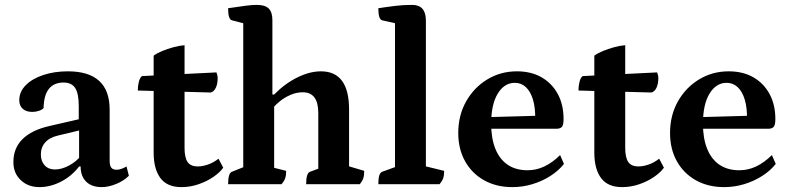

<svg xmlns="http://www.w3.org/2000/svg" viewBox="-20 -754 3233 786"><path d="M141.5 12Q95.4 12 65.1 -16.4Q34.8 -44.8 34.8 -90.8Q34.8 -147.4 72.2 -184.5Q109.6 -221.6 182.6 -238.2L314.9 -268.6L302.4 -253.5V-319.5Q302.4 -371.2 287.8 -393.7Q273.2 -416.1 240.1 -416.1Q200.9 -416.1 180.1 -390.2Q159.4 -364.3 158.5 -311.8Q152.2 -304.6 139.3 -300.2Q126.5 -295.9 112.1 -295.9Q87 -295.9 72.9 -308.8Q58.9 -321.7 58.9 -343.7Q58.9 -378 84.8 -404.6Q110.7 -431.2 156.2 -446.6Q201.7 -462 258 -462Q342.8 -462 385.8 -423Q428.9 -383.9 428.9 -305.2V-94.1Q428.9 -76.2 435.6 -67.6Q442.4 -59.1 457.7 -59.1Q467.8 -59.1 479.2 -63.5Q490.7 -67.9 497.9 -72.7L507.6 -34.4Q486.7 -13.6 455.4 -0.8Q424.1 12 396.1 12Q355.6 12 332.8 -10.3Q310.1 -32.6 310.1 -72.4H303.8Q273.6 -33.1 229.9 -10.5Q186.2 12 141.5 12ZM204.8 -60.2Q233.1 -60.2 263.6 -76.9Q294.2 -93.5 314.4 -120.1L303.8 -94.6V-226.1L319.5 -223.6L218.2 -199.3Q183.7 -191.6 165.5 -171.4Q147.3 -151.2 147.3 -121.8Q147.3 -94 162.9 -77.1Q178.5 -60.2 204.8 -60.2Z M722.5 12Q664.1 12 636.5 -25.2Q609 -62.4 609 -129.7V-526.2Q622.9 -536.4 644.1 -545.2Q665.3 -553.9 689.3 -560.5Q713.4 -567.1 735.5 -569V-148.5Q735.5 -109.9 747.6 -91.3Q759.8 -72.7 789.7 -72.7Q808.7 -72.7 830.9 -80.2Q853.1 -87.7 874.5 -104.3L893.9 -67.6Q880.8 -48.6 854.1 -30.2Q827.5 -11.7 793.3 0.1Q759.2 12 722.5 12ZM843 -375.3 544.1 -383.4Q544.1 -402.4 548.5 -419.5Q552.9 -436.6 561.3 -442.5L866.1 -457.6Q868.5 -451.7 869.7 -445.9Q871 -440 871 -433.6Q871 -411.3 863.8 -395.4Q856.7 -379.5 843 -375.3Z M913.8 0Q913.8 -45.5 929.8 -50.9L986.8 -73.9L975.8 -56.9V-671.3L987.4 -655.8L929.3 -670.9Q913.8 -674.8 913.8 -720.3Q961.3 -727.6 987.8 -730.8Q1014.3 -734 1031.2 -734Q1064.9 -734 1080 -719.2Q1095.1 -704.4 1095.1 -671.3V-358.3L1087.8 -367H1102.3Q1145.4 -411.2 1196.5 -436.6Q1247.6 -462 1293.9 -462Q1409 -462 1409 -305.5V-61.9L1398 -76.3L1471 -54.6Q1471 -36.4 1467.3 -24.6Q1463.6 -12.9 1453.2 0H1233.3Q1233.3 -45.5 1249.3 -50.9L1293 -67.2L1283 -50.2V-291.3Q1283 -376.2 1219.6 -376.2Q1194.3 -376.2 1170.5 -366.1Q1146.8 -356 1128.4 -341.6Q1110 -327.2 1099.3 -314.3L1102.3 -326.5V-55.7L1090.3 -70.1L1151.5 -54.6Q1151.5 -36.4 1147.5 -24.6Q1143.6 -12.9 1132.6 0Z M1528.8 0Q1528.8 -24.2 1532.8 -36Q1536.8 -47.9 1544.8 -50.9L1608 -73.9L1597 -58.6V-671.3L1609 -656.3L1544.3 -670.9Q1528.8 -674.8 1528.8 -720.3Q1566.8 -726.2 1599.5 -730.1Q1632.2 -734 1667.1 -734Q1723.5 -734 1723.5 -669.7V-61.9L1711.5 -75.8L1798.3 -54.6Q1798.3 -36.4 1794.4 -24.6Q1790.4 -12.9 1779.4 0Z M2077.4 12Q2011.4 12 1961.4 -16.2Q1911.4 -44.4 1883.7 -94.3Q1856 -144.2 1856 -209.5Q1856 -281.6 1888.1 -338.7Q1920.2 -395.8 1974.8 -428.9Q2029.4 -462 2096.1 -462Q2154.4 -462 2197 -437.6Q2239.5 -413.2 2263.3 -369.4Q2287.1 -325.6 2287.1 -266.5Q2287.1 -242.1 2280.1 -234.5Q2273.1 -226.9 2257.8 -226.9H1946.4V-273.6L2182.4 -280.2L2170.9 -265.1Q2172 -312.7 2161.9 -346.1Q2151.8 -379.5 2132.9 -397.2Q2114.1 -414.9 2087.4 -414.9Q2044.5 -414.9 2017.6 -370.7Q1990.7 -326.5 1990.7 -247.4Q1990.7 -187.9 2007.8 -145.2Q2024.8 -102.5 2058.1 -79.7Q2091.5 -57 2139.5 -57Q2175.9 -57 2208.8 -72.7Q2241.8 -88.5 2273 -119.2L2288.7 -82.9Q2266.4 -54.7 2232.2 -33.1Q2198.1 -11.5 2158.5 0.2Q2119 12 2077.4 12Z M2526.5 12Q2468.1 12 2440.5 -25.2Q2413 -62.4 2413 -129.7V-526.2Q2426.9 -536.4 2448.1 -545.2Q2469.3 -553.9 2493.3 -560.5Q2517.4 -567.1 2539.5 -569V-148.5Q2539.5 -109.9 2551.6 -91.3Q2563.8 -72.7 2593.7 -72.7Q2612.7 -72.7 2634.9 -80.2Q2657.1 -87.7 2678.5 -104.3L2697.9 -67.6Q2684.8 -48.6 2658.1 -30.2Q2631.5 -11.7 2597.3 0.1Q2563.2 12 2526.5 12ZM2647 -375.3 2348.1 -383.4Q2348.1 -402.4 2352.5 -419.5Q2356.9 -436.6 2365.3 -442.5L2670.1 -457.6Q2672.5 -451.7 2673.7 -445.9Q2675 -440 2675 -433.6Q2675 -411.3 2667.8 -395.4Q2660.7 -379.5 2647 -375.3Z M2944.4 12Q2878.4 12 2828.4 -16.2Q2778.4 -44.4 2750.7 -94.3Q2723 -144.2 2723 -209.5Q2723 -281.6 2755.1 -338.7Q2787.2 -395.8 2841.8 -428.9Q2896.4 -462 2963.1 -462Q3021.4 -462 3064 -437.6Q3106.5 -413.2 3130.3 -369.4Q3154.1 -325.6 3154.1 -266.5Q3154.1 -242.1 3147.1 -234.5Q3140.1 -226.9 3124.8 -226.9H2813.4V-273.6L3049.4 -280.2L3037.9 -265.1Q3039 -312.7 3028.9 -346.1Q3018.8 -379.5 2999.9 -397.2Q2981.1 -414.9 2954.4 -414.9Q2911.5 -414.9 2884.6 -370.7Q2857.7 -326.5 2857.7 -247.4Q2857.7 -187.9 2874.8 -145.2Q2891.8 -102.5 2925.1 -79.7Q2958.5 -57 3006.5 -57Q3042.9 -57 3075.8 -72.7Q3108.8 -88.5 3140 -119.2L3155.7 -82.9Q3133.4 -54.7 3099.2 -33.1Q3065.1 -11.5 3025.5 0.2Q2986 12 2944.4 12Z"/></svg>

Font: Petrona
Style: Regular
Weight: 400
Designer: Ringo R. Seeber
Foundry: Ringo R. Seeber
Version: Version 2.001; ttfautohint (v1.8.3)